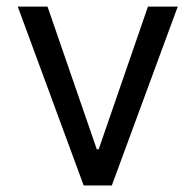

<svg xmlns="http://www.w3.org/2000/svg" viewBox="-20 -566 597 586"><path d="M522.5 -545.9 321.3 0H235.4L34.2 -545.9H125L275.4 -110.4H281.2L431.6 -545.9Z"/></svg>

Font: Inter V
Style: Weight 400 Optical size 14.0
Weight: 400
Designer: Rasmus Andersson
Foundry: rsms
Version: Version 4.000;git-4fc901f